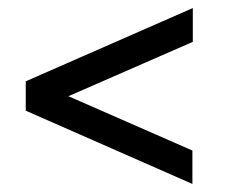

<svg xmlns="http://www.w3.org/2000/svg" viewBox="-20 -604 571 477"><path d="M44 -329V-402L459 -584V-500L150 -365L458 -230V-147Z"/></svg>

Font: Encode Sans Wide
Style: Medium
Weight: 500
Designer: Pablo Impallari, Andres Torresi
Foundry: Pablo Impallari, Andres Torresi
Version: Version 1.000; ttfautohint (v1.00) -l 8 -r 50 -G 200 -x 14 -